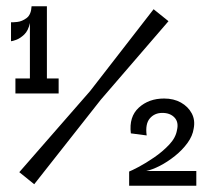

<svg xmlns="http://www.w3.org/2000/svg" viewBox="-20 -590 659 610"><path d="M75 -305V-517Q70 -492.7 57 -480.3Q44 -468 31.5 -463.5Q19 -459 15 -459V-519.3Q19.7 -518.7 35 -520.3Q50.3 -522 64.7 -532.8Q79 -543.7 80.3 -570H129V-305ZM29 -293V-340.7H166.3V-293ZM88.7 -4.7 41.3 -43 266.3 -300.7 468 -560.7 515.3 -522.7 300.3 -273.3ZM390.3 0V-45Q397.7 -47.7 420.2 -59.5Q442.7 -71.3 469.5 -89.7Q496.3 -108 517.3 -130.2Q538.3 -152.3 542.3 -176.7Q548.3 -201.7 534.5 -216.5Q520.7 -231.3 495.7 -231.3Q471 -231.3 456 -213.8Q441 -196.3 446 -159.7L395.7 -166.3Q389.3 -219 421 -248Q452.7 -277 501.3 -277Q532 -277 554.8 -264.2Q577.7 -251.3 589.2 -229.8Q600.7 -208.3 595.3 -181.3Q592 -158.3 575.7 -135.8Q559.3 -113.3 535.8 -94.5Q512.3 -75.7 488 -63.2Q463.7 -50.7 444.3 -46.7H603.7V0Z"/></svg>

Font: Darker Grotesque Light
Style: Regular
Weight: 300
Designer: Gabriel Lam
Foundry: TypeRant
Version: Version 1.000;gftools[0.9.28]